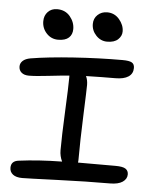

<svg xmlns="http://www.w3.org/2000/svg" viewBox="-56 -928 721 917"><g transform="rotate(5 304.0 -469.0)"><path d="M432.1 -741.2Q401.4 -741.2 379.2 -764.6Q356.9 -788.1 356.9 -819.8Q356.9 -846.2 375.2 -863.5Q393.6 -880.9 420.9 -880.9Q456.1 -880.9 479 -854Q502 -827.1 502 -795.9Q502 -774.4 484.4 -757.8Q466.8 -741.2 432.1 -741.2ZM198.2 -730Q165 -730 142.6 -754.2Q120.1 -778.3 120.1 -812Q120.1 -839.4 137.2 -857.2Q154.3 -875 181.2 -875Q220.2 -875 243.2 -847.7Q266.1 -820.3 266.1 -787.1Q266.1 -760.7 249.3 -745.4Q232.4 -730 198.2 -730ZM85 -57.1Q55.7 -57.1 40.3 -69.1Q24.9 -81.1 24.9 -101.1Q24.9 -134.3 62 -138.2Q154.3 -150.4 268.1 -151.9Q255.9 -177.2 255.9 -205.1Q255.9 -273.4 261.5 -391.8Q267.1 -510.3 267.1 -551.8V-564Q227.5 -561 167 -554Q106.4 -546.9 74.2 -546.9Q51.3 -546.9 38.6 -557.9Q25.9 -568.8 25.9 -586.9Q25.9 -602.5 38.1 -614Q50.3 -625.5 75.2 -629.9Q157.2 -643.6 278.8 -651.9Q400.4 -660.2 513.2 -660.2Q545.9 -660.2 558.3 -652.8Q570.8 -645.5 570.8 -627Q570.8 -599.6 549.1 -585.2Q527.3 -570.8 486.8 -570.8Q424.3 -570.8 346.2 -568.8Q355 -550.3 355 -526.9Q355 -504.9 350.1 -381.6Q345.2 -258.3 345.2 -165Q345.2 -163.1 344.7 -159.2Q344.2 -155.3 344.2 -153.8H523.9Q559.1 -153.8 572.5 -144.8Q585.9 -135.7 585.9 -118.2Q585.9 -96.2 565.2 -82Q544.4 -67.9 504.9 -67.9Q394 -67.9 250.7 -62.5Q107.4 -57.1 85 -57.1Z"/></g></svg>

Font: Shantell Sans Irregular Bouncy
Style: Regular
Weight: 400
Designer: Stephen Nixon, Anya Danilova, Shantell Martin
Foundry: Arrow Type
Version: Version 1.006;[9816181b4]